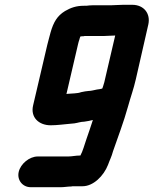

<svg xmlns="http://www.w3.org/2000/svg" viewBox="-20 -735 640 800"><path d="M460 -587 418 -407C416 -398 414 -388 410 -377C409 -374 408 -370 406 -366C398 -364 394 -363 384 -362C373 -360 360 -356 349 -356C340 -355 330 -354 318 -351C303 -345 279 -346 261 -344C258 -343 257 -343 257 -344L305 -550C307 -557 308 -564 311 -571C312 -575 313 -579 315 -583C320 -584 324 -584 328 -584C331 -585 333 -585 336 -585H413C428 -585 443 -587 460 -587ZM263 -83H137C103 -83 66 -53 58 -19C50 15 74 45 108 45H234C248 45 263 42 277 42C280 41 284 41 287 41H324C369 41 412 -2 430 -48C437 -68 445 -82 451 -105C471 -163 496 -228 513 -290C524 -330 537 -365 546 -405L598 -633C608 -678 580 -715 531 -715H493C472 -715 459 -713 442 -713H366C357 -713 348 -712 340 -711H330C298 -711 275 -703 251 -689C218 -669 203 -642 191 -601C187 -584 181 -566 177 -548L118 -296C106 -246 142 -213 191 -213C218 -213 245 -217 269 -219L290 -221C304 -223 317 -228 331 -228C344 -230 356 -232 367 -235C359 -210 347 -175 340 -155C332 -132 325 -105 315 -87H313C295 -87 281 -83 263 -83Z"/></svg>

Font: Electronic
Style: SuThkIt
Weight: 900
Version: Version 1.011